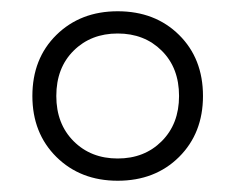

<svg xmlns="http://www.w3.org/2000/svg" viewBox="-20 -701 418 341"><path d="M189 -681Q255.5 -681 298 -639Q340.5 -597 340.5 -530.5Q340.5 -464.5 298 -422.2Q255.5 -380 189 -380Q123 -380 80.2 -422.2Q37.5 -464.5 37.5 -530.5Q37.5 -597 80.2 -639Q123 -681 189 -681ZM189 -419.5Q236.5 -419.5 267.2 -450.2Q298 -481 298 -530.5Q298 -580.5 267.2 -611Q236.5 -641.5 189 -641.5Q141.5 -641.5 110.8 -611Q80 -580.5 80 -530.5Q80 -481 110.8 -450.2Q141.5 -419.5 189 -419.5Z"/></svg>

Font: Newsreader 24pt Medium
Style: Regular
Weight: 500
Designer: Hugues Gentile
Foundry: Production Type
Version: Version 1.003